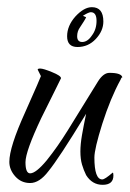

<svg xmlns="http://www.w3.org/2000/svg" viewBox="-20 -502 361 535"><path d="M266 13Q237 13 220 -14Q213 -28 208.5 -43.5Q204 -59 204 -80Q204 -100 208.5 -126Q213 -152 220 -185Q181 -121 155 -81.5Q129 -42 115 -25Q90 8 64 8Q39 8 22.5 -10.5Q6 -29 6 -51Q6 -92 50 -189Q94 -288 94 -290L85 -308Q85 -311 92 -311Q101 -311 125 -301Q150 -291 150 -284Q145 -274 131.5 -246.5Q118 -219 95 -173Q51 -80 51 -50Q51 -19 64 -19Q80 -19 110 -55Q126 -75 140 -95Q154 -115 169 -139L253 -275Q268 -299 285 -299Q319 -299 321 -286Q319 -288 316 -280Q288 -229 265 -157Q243 -87 243 -63Q243 -2 265 -2Q272 -2 294 -21Q296 -21 296 -13Q296 13 266 13ZM196 -371Q167 -371 167 -401Q167 -430 190 -456Q214 -482 236 -482Q268 -482 268 -442Q268 -416 247 -393.5Q226 -371 196 -371ZM209 -385Q224 -385 236 -403Q249 -420 249 -444Q249 -468 233 -468Q227 -468 211 -458L220 -454Q220 -453 214 -443Q208 -433 203 -426Q195 -415 195 -401Q195 -385 209 -385Z"/></svg>

Font: Qwigley
Style: Regular
Weight: 400
Designer: Robert E. Leuschke
Foundry: Robert E. Leuschke
Version: Version 1.010; ttfautohint (v1.8.3)